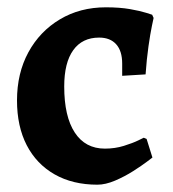

<svg xmlns="http://www.w3.org/2000/svg" viewBox="-20 -493 472 525"><path d="M246.3 12Q178.8 12 129.3 -16.2Q79.8 -44.4 53.1 -95.9Q26.5 -147.4 26.5 -218.5Q26.5 -292.7 57.6 -350Q88.8 -407.3 143.8 -440.1Q198.8 -473 269.6 -473Q307.1 -473 335.4 -468.1Q363.7 -463.1 379.9 -457.9Q396.1 -452.7 396.1 -452.7L400 -443.9Q400 -443.9 395.5 -422.7Q391 -401.5 386 -366.4Q381 -331.3 378.1 -289.6L314.1 -285.7V-319Q314.1 -353.7 297.7 -371.9Q281.3 -390.2 251.1 -390.2Q204.9 -390.2 180.3 -355.9Q155.6 -321.6 155.6 -256.5Q155.6 -174.5 184.5 -130.5Q213.3 -86.6 266.8 -86.6Q294.4 -86.6 318.8 -94.2Q343.2 -101.8 358.1 -109.1Q373.1 -116.4 373.1 -116.4L380.9 -113.1L396.8 -62.2Q396.8 -62.2 382.1 -51.1Q367.5 -40 344.1 -25.1Q320.8 -10.3 294.6 0.9Q268.4 12 246.3 12Z"/></svg>

Font: Alegreya
Style: Regular
Weight: 400
Designer: Juan Pablo del Peral
Foundry: Huerta Tipografica
Version: Version 2.009